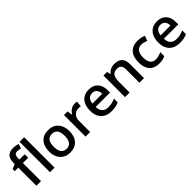

<svg xmlns="http://www.w3.org/2000/svg" viewBox="276 -2075 3395 3395"><g transform="rotate(-45 1973.0 -377.5)"><path d="M353 -540V-453.1H221.2V0H106V-453.1H17.1V-506.8L106 -542V-577.1Q106 -672.9 150.9 -719Q195.8 -765.1 288.1 -765.1Q348.1 -765.1 407.2 -745.1L377 -658.2Q335.4 -671.9 295.9 -671.9Q257.3 -671.9 239.3 -647.9Q221.2 -624 221.2 -575.2V-540ZM559.6 -759.8V0H444.8V-759.8Z M1203.1 -271Q1203.1 -138.2 1135.3 -64.5Q1066.9 9.8 946.3 9.8Q832.5 11.7 761.2 -66.4Q689.9 -144.5 691.9 -271Q691.9 -402.3 759.3 -476.1Q826.7 -549.8 949.2 -549.8Q1066.4 -549.8 1134.8 -474.1Q1203.1 -398.4 1203.1 -271ZM810.1 -271Q810.1 -84 948.2 -84Q1085 -84 1085 -271Q1085 -456.1 947.3 -456.1Q810.1 -456.1 810.1 -271Z M1608.9 -549.8Q1644.5 -549.8 1666 -544.9L1654.8 -438Q1630.4 -443.8 1604 -443.8Q1535.6 -443.8 1492.2 -398.9Q1449.7 -354.5 1449.7 -282.2V0H1335V-540H1424.8L1439.9 -444.8H1445.8Q1472.7 -493.7 1516.1 -521.7Q1559.6 -549.8 1608.9 -549.8Z M1981.9 9.8Q1856 9.8 1784.7 -63.5Q1713.9 -137.2 1713.9 -266.1Q1713.9 -398.4 1779.8 -474.1Q1845.7 -549.8 1960.9 -549.8Q2067.9 -549.8 2129.9 -484.9Q2191.9 -419.9 2191.9 -306.2V-244.1H1832Q1834.5 -165 1874.5 -123Q1914.6 -81.1 1987.3 -81.1Q2035.2 -81.1 2076.2 -89.8Q2119.1 -99.6 2165 -120.1V-26.9Q2123.5 -6.8 2080.8 1.5Q2038.1 9.8 1981.9 9.8ZM1960.9 -462.9Q1906.2 -462.9 1873.3 -428Q1840.3 -393.1 1834 -327.1H2079.1Q2078.1 -393.6 2047.1 -428.2Q2016.1 -462.9 1960.9 -462.9Z M2797.4 -352.1V0H2682.1V-332Q2682.1 -395 2656.7 -425.5Q2631.3 -456.1 2577.1 -456.1Q2504.4 -456.1 2470.7 -413.1Q2437 -370.1 2437 -269V0H2322.3V-540H2412.1L2428.2 -469.2H2434.1Q2458.5 -507.3 2503.2 -528.6Q2547.9 -549.8 2603 -549.8Q2797.4 -549.8 2797.4 -352.1Z M3174.8 9.8Q3052.7 9.8 2988.8 -61.5Q2924.8 -132.8 2924.8 -267.1Q2924.8 -403.8 2991.7 -476.8Q3058.6 -549.8 3184.1 -549.8Q3269 -549.8 3337.9 -518.1L3303.2 -425.8Q3231.4 -454.1 3183.1 -454.1Q3043 -454.1 3043 -268.1Q3043 -177.7 3077.6 -131.8Q3112.3 -85.9 3180.2 -85.9Q3256.8 -85.9 3325.2 -124V-23.9Q3267.6 9.8 3174.8 9.8Z M3688 9.8Q3562 9.8 3490.7 -63.5Q3419.9 -137.2 3419.9 -266.1Q3419.9 -398.4 3485.8 -474.1Q3551.8 -549.8 3667 -549.8Q3773.9 -549.8 3835.9 -484.9Q3897.9 -419.9 3897.9 -306.2V-244.1H3538.1Q3540.5 -165 3580.6 -123Q3620.6 -81.1 3693.4 -81.1Q3741.2 -81.1 3782.2 -89.8Q3825.2 -99.6 3871.1 -120.1V-26.9Q3829.6 -6.8 3786.9 1.5Q3744.1 9.8 3688 9.8ZM3667 -462.9Q3612.3 -462.9 3579.3 -428Q3546.4 -393.1 3540 -327.1H3785.2Q3784.2 -393.6 3753.2 -428.2Q3722.2 -462.9 3667 -462.9Z"/></g></svg>

Font: Open Sans
Style: SemiBold
Weight: 600
Foundry: Ascender Corporation
Version: Version 1.10